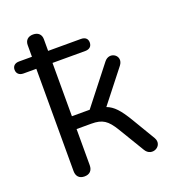

<svg xmlns="http://www.w3.org/2000/svg" viewBox="-150 -809 810 914"><g transform="rotate(-20 255.0 -352.5)"><path d="M122 7C148 7 163 -8 163 -35V-218H238C294 -218 318 -201 351 -147L430 -16C457 31 524 -4 498 -50L427 -169C392 -227 367 -255 332 -268L460 -431C493 -474 434 -515 402 -473L253 -283H163V-553H329C351 -553 363 -565 363 -584C363 -603 351 -614 329 -614H163V-673C163 -697 148 -712 122 -712C96 -712 81 -697 81 -673V-614H16C-5 -614 -18 -603 -18 -584C-18 -565 -5 -553 16 -553H81V-35C81 -8 96 7 122 7Z"/></g></svg>

Font: SN Pro Book
Style: Regular
Weight: 350
Designer: Tobias Whetton
Foundry: Supernotes
Version: Version 1.003;Glyphs 3.3 (3324)